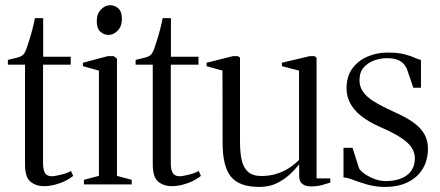

<svg xmlns="http://www.w3.org/2000/svg" viewBox="-20 -726 1734 756"><path d="M153 7Q122 7 100.2 -10.5Q78.5 -28 78.5 -79V-471.5H11V-490Q15 -491.5 24.5 -493.5Q34 -495.5 44 -498Q54 -500.5 58.5 -502.5Q65.5 -505.5 70 -509.5Q74.5 -513.5 77.8 -519.5Q81 -525.5 84 -533.5Q88 -545 94.2 -564.5Q100.5 -584 106.8 -607.8Q113 -631.5 117.5 -654.5H150V-502.5H258.5V-471.5H149.5V-84.5Q149.5 -64 153.8 -52.5Q158 -41 165.5 -36.5Q173 -32 182 -32Q196.5 -32 221.8 -38.5Q247 -45 259.5 -53L268 -33.5Q256.5 -23.5 237.5 -14Q218.5 -4.5 196.5 1.2Q174.5 7 153 7Z M310.5 0V-18L369.5 -33.5V-448L306.5 -465.5V-479L404.5 -505H427.5L440.5 -495.5V-33.5L498.5 -18V0ZM407 -588.5Q389.5 -588.5 375.2 -601.2Q361 -614 361 -643Q361 -672 377.8 -688.8Q394.5 -705.5 413 -705.5H414Q431.5 -705.5 445.8 -693Q460 -680.5 460 -651Q460 -622 443.2 -605.2Q426.5 -588.5 408 -588.5Z M656 7Q625 7 603.2 -10.5Q581.5 -28 581.5 -79V-471.5H514V-490Q518 -491.5 527.5 -493.5Q537 -495.5 547 -498Q557 -500.5 561.5 -502.5Q568.5 -505.5 573 -509.5Q577.5 -513.5 580.8 -519.5Q584 -525.5 587 -533.5Q591 -545 597.2 -564.5Q603.5 -584 609.8 -607.8Q616 -631.5 620.5 -654.5H653V-502.5H761.5V-471.5H652.5V-84.5Q652.5 -64 656.8 -52.5Q661 -41 668.5 -36.5Q676 -32 685 -32Q699.5 -32 724.8 -38.5Q750 -45 762.5 -53L771 -33.5Q759.5 -23.5 740.5 -14Q721.5 -4.5 699.5 1.2Q677.5 7 656 7Z M1204.5 8Q1183 8 1170.5 -1.8Q1158 -11.5 1158 -33V-79Q1143.5 -60.5 1121.5 -39.8Q1099.5 -19 1069.8 -4.5Q1040 10 1001 10Q922 10 889.2 -30.5Q856.5 -71 856.5 -163L856 -448L793.5 -465.5V-479L897.5 -505H917L925 -499V-166Q925 -126.5 931.5 -96.5Q938 -66.5 956.2 -49.8Q974.5 -33 1009 -33Q1042 -33 1069.5 -41.8Q1097 -50.5 1119 -65Q1141 -79.5 1157.5 -96.5V-448L1090 -465.5V-479L1200 -505H1218.5L1226.5 -499V-23.5H1280.5V-7Q1265 -2 1246.5 3Q1228 8 1204.5 8Z M1496 10Q1459 10 1427.5 1Q1396 -8 1372 -17.2Q1348 -26.5 1332.5 -27.5V-144H1368L1393 -66Q1395 -57.5 1411 -45Q1427 -32.5 1450.8 -22.8Q1474.5 -13 1499.5 -13Q1531.5 -13 1557.2 -22.5Q1583 -32 1598.2 -52Q1613.5 -72 1613.5 -102.5Q1613.5 -127.5 1598.8 -147.8Q1584 -168 1554 -186.8Q1524 -205.5 1478 -225.5Q1432 -245.5 1402.5 -269Q1373 -292.5 1358.8 -319.8Q1344.5 -347 1344.5 -378Q1344.5 -425 1367.2 -456.2Q1390 -487.5 1427 -503.2Q1464 -519 1505.5 -519Q1545.5 -519 1570.5 -512.8Q1595.5 -506.5 1611 -499.5Q1626.5 -492.5 1637.5 -490V-380.5H1607.5L1581.5 -456.5Q1577.5 -464.5 1569.8 -474Q1562 -483.5 1546.2 -490.2Q1530.5 -497 1502 -497Q1481 -497 1456.2 -489Q1431.5 -481 1413.5 -462Q1395.5 -443 1395.5 -410Q1395.5 -384.5 1409.5 -364.8Q1423.5 -345 1447.8 -329.2Q1472 -313.5 1502 -299.5Q1533.5 -285 1562.8 -270.5Q1592 -256 1615 -238.2Q1638 -220.5 1651.5 -196.8Q1665 -173 1665 -140.5Q1665 -95 1644.2 -61Q1623.5 -27 1585.8 -8.5Q1548 10 1496 10Z"/></svg>

Font: Merriweather 144pt Light
Style: Regular
Weight: 300
Version: Version 2.100